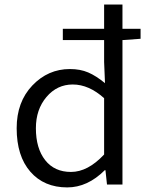

<svg xmlns="http://www.w3.org/2000/svg" viewBox="-20 -816 654 849"><path d="M440.4 -132.8V-381.8Q373 -442.4 301.8 -442.4Q232.4 -442.4 185.5 -387.2Q138.7 -332 138.7 -249Q138.7 -160.2 179.7 -107.9Q220.7 -55.7 293.9 -55.7Q368.2 -55.7 440.4 -132.8ZM601.6 -688.5V-644.5L521.5 -638.7V0H453.1L446.3 -63.5H443.4Q367.2 12.7 277.3 12.7Q174.8 12.7 114.3 -56.6Q53.7 -126 53.7 -249Q53.7 -365.2 123 -438Q192.4 -510.7 289.1 -510.7Q335 -510.7 370.1 -495.6Q405.3 -480.5 444.3 -448.2L440.4 -542V-638.7H257.8V-688.5H440.4V-795.9H521.5V-688.5Z"/></svg>

Font: Gen Shin Gothic Normal
Style: Regular
Weight: 300
Designer: [Source Han Sans]
Ryoko NISHIZUKA  (kana & ideographs); Paul D. Hunt (Latin, Greek & Cyrillic); Wenlong ZHANG  (bopomofo
Version: Version 1.002.20150607